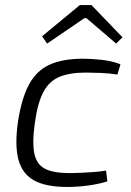

<svg xmlns="http://www.w3.org/2000/svg" viewBox="-20 -730 521 762"><path d="M310 -497Q342 -497 383.5 -492.5Q425 -488 458 -475L446 -434Q417 -439 380.5 -440.5Q344 -442 321 -442Q257 -442 216 -425Q175 -408 152 -364.5Q129 -321 118 -240Q107 -160 117 -117.5Q127 -75 161 -59Q195 -43 257 -43Q273 -43 297 -44Q321 -45 349 -47Q377 -49 401 -53L406 -10Q370 1 328 6.5Q286 12 247 12Q163 12 116 -13.5Q69 -39 53.5 -95.5Q38 -152 51 -245Q65 -338 94.5 -393.5Q124 -449 176 -473Q228 -497 310 -497ZM343 -710 466 -582 441 -557 323 -658H315L167 -557L147 -586L297 -710Z"/></svg>

Font: Exo 2 Light
Style: Italic
Weight: 300
Italic angle: -8°
Designer: Natanael Gama
Foundry: Natanael Gama
Version: Version 2.010